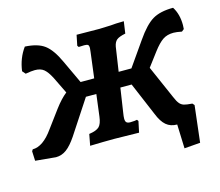

<svg xmlns="http://www.w3.org/2000/svg" viewBox="-97 -629 999 872"><g transform="rotate(-15 403.0 -193.0)"><path d="M806 -419 805 -400 794 -391Q769 -396 755 -396Q725 -396 704.5 -382Q684 -368 659 -335L610 -270L678 -115Q688 -91 696.5 -81.5Q705 -72 716.5 -68.5Q728 -65 755 -63L763 -54L743 118L668 124L664 11Q633 11 612.5 -6.5Q592 -24 577 -62L511 -218H458L441 -105Q438 -87 438 -77Q438 -64 443.5 -59Q449 -54 461 -54Q472 -54 480.5 -55Q489 -56 493 -57L498 -50L487 2L372 0Q323 0 257 2L267 -51Q302 -56 315 -69Q328 -82 332 -115L345 -218H296L191 -58Q166 -21 143.5 -4.5Q121 12 94 12L-2 3L-4 -42L1 -50Q50 -50 98 -118L158 -199Q188 -239 215 -260L177 -338Q161 -369 145.5 -382Q130 -395 103 -395Q87 -395 59 -390L46 -405Q54 -465 87 -510Q147 -507 179 -483Q211 -459 239 -398L290 -289H354L369 -408Q371 -424 371 -427Q371 -439 366.5 -442.5Q362 -446 349 -446L323 -445L318 -452L328 -501L435 -500Q447 -500 489 -502Q499 -503 514.5 -504Q530 -505 551 -505L543 -449Q513 -443 501.5 -433.5Q490 -424 486 -403L469 -289H529L608 -402Q650 -463 686 -484.5Q722 -506 783 -506Q806 -470 806 -419Z"/></g></svg>

Font: Alegreya SC
Style: Bold Italic
Weight: 700
Italic angle: -7°
Designer: Juan Pablo del Peral
Foundry: Huerta Tipografica
Version: Version 2.007; ttfautohint (v1.6)